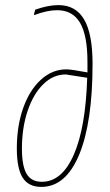

<svg xmlns="http://www.w3.org/2000/svg" viewBox="-20 -727 431 753"><path d="M209 -707Q277 -707 310 -650.5Q343 -594 343 -477Q343 -247 290.5 -120.5Q238 6 142 6Q92 6 69 -30Q46 -66 46 -145Q46 -233 71 -303.5Q96 -374 140.5 -414.5Q185 -455 240 -455Q260 -455 323 -443V-484Q323 -588 294 -637.5Q265 -687 204 -687Q165 -687 115 -668L113 -670L118 -689Q169 -707 209 -707ZM322 -422 238 -435Q189 -435 150 -397Q111 -359 88.5 -292.5Q66 -226 66 -144Q66 -76 84.5 -45Q103 -14 144 -14Q223 -14 269.5 -120.5Q316 -227 322 -422Z"/></svg>

Font: Luna Sans Thin
Style: Italic
Weight: 250
Italic angle: -7°
Designer: Juan Pablo del Peral
Foundry: Huerta Tipografica
Version: Version 2.001; ttfautohint (v1.5)